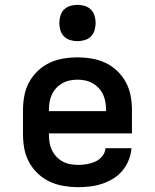

<svg xmlns="http://www.w3.org/2000/svg" viewBox="-20 -765 640 793"><path d="M303 8Q273 8 243 3Q213 -2 186 -14.5Q159 -27 137 -47.5Q115 -68 100.5 -94.5Q86 -121 80.5 -150.5Q75 -180 75 -210V-310Q75 -340 80.5 -369.5Q86 -399 100 -425Q114 -451 136 -472Q158 -493 184.5 -505.5Q211 -518 240.5 -523Q270 -528 300 -528Q330 -528 359.5 -523Q389 -518 415.5 -505.5Q442 -493 464 -472Q486 -451 500 -425Q514 -399 519.5 -369.5Q525 -340 525 -310V-214H182V-210Q182 -193 184.5 -177Q187 -161 194 -146Q201 -131 212.5 -118.5Q224 -106 238.5 -98Q253 -90 269.5 -87Q286 -84 303 -84Q321 -84 339 -87Q357 -90 373.5 -97.5Q390 -105 402 -119.5Q414 -134 416 -153H523Q521 -127 511.5 -103.5Q502 -80 486 -60.5Q470 -41 448 -27.5Q426 -14 402 -6Q378 2 353 5Q328 8 303 8ZM418 -306V-310Q418 -326 415.5 -342.5Q413 -359 406 -374Q399 -389 388 -401Q377 -413 363 -421Q349 -429 332.5 -432.5Q316 -436 300 -436Q284 -436 267.5 -432.5Q251 -429 237 -421Q223 -413 212 -401Q201 -389 194 -374Q187 -359 184.5 -342.5Q182 -326 182 -310V-306ZM300 -595Q285 -595 270 -599.5Q255 -604 244.5 -614.5Q234 -625 229.5 -640Q225 -655 225 -670Q225 -685 229.5 -700Q234 -715 244.5 -725.5Q255 -736 270 -740.5Q285 -745 300 -745Q315 -745 330 -740.5Q345 -736 355.5 -725.5Q366 -715 370.5 -700Q375 -685 375 -670Q375 -655 370.5 -640Q366 -625 355.5 -614.5Q345 -604 330 -599.5Q315 -595 300 -595Z"/></svg>

Font: Zed Mono Semibold Extended
Style: Regular
Weight: 600
Width: 7
Monospace: yes
Designer: Belleve Invis
Foundry: Belleve Invis
Version: Version 1.0.0; ttfautohint (v1.8.4)